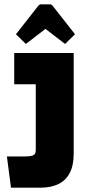

<svg xmlns="http://www.w3.org/2000/svg" viewBox="-20 -871 421 891"><path d="M12 -145H98Q118 -145 132 -149.5Q146 -154 146 -175V-480H46V-625H322V-158Q322 -104 304 -69Q286 -34 251.5 -17Q217 0 167 0H31ZM100 -667 54 -712 156 -842Q162 -851 171 -851H211Q220 -851 226 -842L328 -712L282 -667L191 -737Z"/></svg>

Font: Changa
Style: Bold
Weight: 700
Designer: Eduardo Rodriguez Tunni
Foundry: Eduardo Rodriguez Tunni
Version: Version 3.002; ttfautohint (v1.8.2)